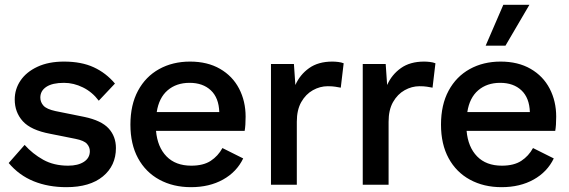

<svg xmlns="http://www.w3.org/2000/svg" viewBox="-20 -765 2358 795"><path d="M255 10Q180 10 119.5 -14.5Q59 -39 16 -90L82 -165Q115 -128 159 -103.5Q203 -79 262 -79Q303 -79 327.5 -95Q352 -111 352 -139Q352 -156 340 -169.5Q328 -183 293 -190L188 -211Q108 -226 74.5 -263Q41 -300 41 -353Q41 -396 65 -431.5Q89 -467 135 -488.5Q181 -510 245 -510Q317 -510 368 -486.5Q419 -463 456 -419L389 -348Q362 -384 323.5 -403Q285 -422 245 -422Q197 -422 172 -405.5Q147 -389 147 -361Q147 -342 160 -327.5Q173 -313 210 -305L329 -281Q400 -266 430 -233Q460 -200 460 -152Q460 -79 406 -34.5Q352 10 255 10Z M771 10Q697 10 640 -21Q583 -52 551.5 -110Q520 -168 520 -249Q520 -331 551.5 -389.5Q583 -448 639 -479Q695 -510 767 -510Q839 -510 891 -480Q943 -450 970 -398Q997 -346 997 -282Q997 -264 996 -249Q995 -234 993 -223H626Q632 -156 669.5 -117.5Q707 -79 772 -79Q822 -79 852.5 -99Q883 -119 901 -152L987 -109Q960 -53 903.5 -21.5Q847 10 771 10ZM629 -301H888Q886 -360 853 -391Q820 -422 765 -422Q710 -422 674 -391Q638 -360 629 -301Z M1102 0V-500H1197L1203 -413Q1222 -456 1260 -483Q1298 -510 1356 -510Q1367 -510 1380 -508.5Q1393 -507 1403 -503L1391 -402Q1380 -404 1368 -406Q1356 -408 1337 -408Q1305 -408 1275.5 -391.5Q1246 -375 1227.5 -342.5Q1209 -310 1209 -261V0Z M1482 0V-500H1577L1583 -413Q1602 -456 1640 -483Q1678 -510 1736 -510Q1747 -510 1760 -508.5Q1773 -507 1783 -503L1771 -402Q1760 -404 1748 -406Q1736 -408 1717 -408Q1685 -408 1655.5 -391.5Q1626 -375 1607.5 -342.5Q1589 -310 1589 -261V0Z M2057 10Q1983 10 1926 -21Q1869 -52 1837.5 -110Q1806 -168 1806 -249Q1806 -331 1837.5 -389.5Q1869 -448 1925 -479Q1981 -510 2053 -510Q2125 -510 2177 -480Q2229 -450 2256 -398Q2283 -346 2283 -282Q2283 -264 2282 -249Q2281 -234 2279 -223H1912Q1918 -156 1955.5 -117.5Q1993 -79 2058 -79Q2108 -79 2138.5 -99Q2169 -119 2187 -152L2273 -109Q2246 -53 2189.5 -21.5Q2133 10 2057 10ZM1915 -301H2174Q2172 -360 2139 -391Q2106 -422 2051 -422Q1996 -422 1960 -391Q1924 -360 1915 -301ZM2064 -745H2172L2073 -576H1991Z"/></svg>

Font: Prodigy Sans Medium
Style: Regular
Weight: 500
Designer: Wei Huang
Foundry: Wei Huang
Version: Version 1.003; ttfautohint (v1.8.3)